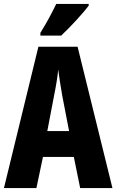

<svg xmlns="http://www.w3.org/2000/svg" viewBox="-20 -950 588 970"><path d="M428 -921V-930H264C243 -886 217 -837 184 -784V-770H289C337 -815 401 -885 428 -921ZM385 0H548L372 -714H174L0 0H164L197 -157H353ZM295 -464 329 -288H219L253 -466C263 -515 271 -563 274 -599C279 -561 286 -514 295 -464Z"/></svg>

Font: Noto Sans Georgian ExtraCondensed ExtraBold
Style: Regular
Weight: 800
Width: 2
Designer: Monotype Design Team, Akaki Razmadze
Foundry: Google LLC
Version: Version 2.005